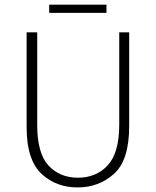

<svg xmlns="http://www.w3.org/2000/svg" viewBox="-20 -799 674 831"><path d="M192.9 -743.2V-778.8H440.9V-743.2ZM95.2 -659.2H141.1V-257.8Q141.1 -135.7 189.5 -83Q237.8 -30.3 316.9 -29.8Q396 -29.8 445.8 -83Q495.6 -136.2 496.1 -257.8V-659.2H539.1V-252.9Q539.1 -105 473.1 -46.4Q407.2 12.2 316.4 12.2Q225.6 12.2 163.6 -43Q94.2 -104 95.2 -252.9Z"/></svg>

Font: SourceSansPro-Light
Style: Regular
Weight: 300
Designer: Paul D. Hunt
Foundry: Adobe Systems Incorporated
Version: Version 2.020;PS 2.0;hotconv 1.0.86;makeotf.lib2.5.63406